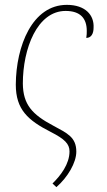

<svg xmlns="http://www.w3.org/2000/svg" viewBox="-20 -562 439 790"><path d="M212 208C259 167 294 107 294 62C294 2 256 -14 199 -45C112 -91 75 -132 74 -218C74 -362 133 -517 250 -517C311 -517 337 -486 337 -435C337 -427 337 -417 335 -406C355 -406 365 -423 365 -448C368 -500 331 -542 255 -542C113 -542 46 -373 45 -214C45 -111 95 -67 189 -19C246 10 266 30 266 61C266 113 229 161 196 193Z"/></svg>

Font: Noto Serif Condensed Thin
Style: Italic
Weight: 100
Width: 3
Italic angle: -12°
Designer: Monotype Design Team
Foundry: Monotype Imaging Inc.
Version: Version 2.013